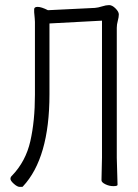

<svg xmlns="http://www.w3.org/2000/svg" viewBox="-20 -725 540 753"><path d="M70 7Q67 8 57.5 8Q48 8 34.5 -4Q21 -16 21 -23.5Q21 -31 27 -36Q81 -92 99 -171.5Q117 -251 117 -353V-639Q117 -647 114 -677V-689Q114 -698 128 -698Q142 -698 168 -685L352 -694Q365 -695 380.5 -700Q396 -705 408 -705Q420 -705 433 -692Q446 -679 446 -668.5Q446 -658 442 -643.5Q438 -629 438 -616V-106L441 0Q441 5 424.5 5Q408 5 393 -2.5Q378 -10 378 -18L380 -107V-644L174 -633V-355Q174 -105 70 6ZM114 -677Z"/></svg>

Font: LXGW WenKai Mono TC Light
Style: Regular
Weight: 300
Designer: LXGW / Fontworks Inc.
Foundry: LXGW / Fontworks Inc.
Version: Version 1.330